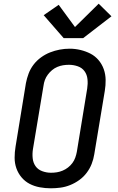

<svg xmlns="http://www.w3.org/2000/svg" viewBox="-20 -1009 640 1037"><path d="M254 8Q224 8 194.5 2.5Q165 -3 140 -16Q115 -29 96.5 -51Q78 -73 68.5 -100Q59 -127 59 -157Q59 -187 64 -217L120 -560Q125 -586 134.5 -611.5Q144 -637 161 -659.5Q178 -682 201.5 -699Q225 -716 250.5 -726Q276 -736 302.5 -741Q329 -746 356 -746Q386 -746 415 -739Q444 -732 469 -719Q494 -706 512.5 -684Q531 -662 540.5 -635Q550 -608 550.5 -578Q551 -548 546 -518L489 -175Q485 -149 475 -123.5Q465 -98 448 -75.5Q431 -53 408 -36.5Q385 -20 359 -9.5Q333 1 306.5 4.5Q280 8 254 8ZM255 -76Q255 -76 255.5 -76Q256 -76 256 -76Q272 -76 287.5 -78.5Q303 -81 318.5 -87.5Q334 -94 347.5 -104.5Q361 -115 371 -128.5Q381 -142 386.5 -157.5Q392 -173 395 -189L451 -531Q455 -556 452.5 -581Q450 -606 436.5 -624.5Q423 -643 400 -651Q377 -659 352 -659Q336 -659 320.5 -656.5Q305 -654 289.5 -647.5Q274 -641 261 -630Q248 -619 238 -605.5Q228 -592 222.5 -577Q217 -562 215 -546L158 -204Q154 -179 156.5 -154.5Q159 -130 172 -111.5Q185 -93 208 -84.5Q231 -76 255 -76ZM324 -803 216 -927 297 -983 385 -863 513 -989 582 -921 429 -803Z"/></svg>

Font: Iosevka Curly Slab MdEx
Style: Italic
Weight: 500
Width: 7
Italic angle: -9°
Monospace: yes
Designer: Belleve Invis
Foundry: Belleve Invis
Version: Version 11.0.0; ttfautohint (v1.8.3)